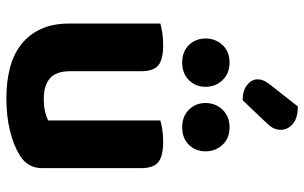

<svg xmlns="http://www.w3.org/2000/svg" viewBox="-200 -760 975 616"><g transform="rotate(90 288.0 -452.5)"><path d="M520 -100Q520 -53 479 -28Q447 -8 400 3.5Q353 15 296 15Q242 15 198 3.5Q154 -8 122.5 -33Q91 -58 73.5 -96Q56 -134 56 -188V-479Q67 -482 85 -485Q103 -488 125 -488Q170 -488 189.5 -473Q209 -458 209 -416V-189Q209 -144 232 -124.5Q255 -105 297 -105Q323 -105 340.5 -109.5Q358 -114 367 -119V-479Q377 -482 395 -485Q413 -488 435 -488Q480 -488 500 -473Q520 -458 520 -416ZM259 -624Q259 -592 237.5 -570.5Q216 -549 181 -549Q146 -549 125 -570.5Q104 -592 104 -624Q104 -656 125 -678.5Q146 -701 181 -701Q216 -701 237.5 -678.5Q259 -656 259 -624ZM466 -624Q466 -592 445 -570.5Q424 -549 389 -549Q354 -549 332.5 -570.5Q311 -592 311 -624Q311 -656 332.5 -678.5Q354 -701 389 -701Q424 -701 445 -678.5Q466 -656 466 -624ZM322 -920Q360 -920 378.5 -903.5Q397 -887 397 -866Q397 -849 389 -837Q381 -825 364 -808L302 -743Q271 -743 253 -757.5Q235 -772 235 -791Q235 -800 238.5 -809Q242 -818 252 -831Z"/></g></svg>

Font: Baloo Paaji 2
Style: Bold
Weight: 700
Designer: Shuchita Grover, Noopur Datye and Ek Type
Foundry: Ek Type
Version: Version 1.640;hotconv 1.0.111;makeotfexe 2.5.65597; ttfautoh